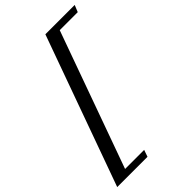

<svg xmlns="http://www.w3.org/2000/svg" viewBox="-390 -843 1112 1112"><g transform="rotate(-45 166.0 -287.0)"><path d="M-120.1 172.9 211.4 -747.1H451.7L434.6 -705.1H287.1L-13.7 130.9H142.6L127.9 172.9Z"/></g></svg>

Font: Elstob 14pt Medium
Style: Italic
Weight: 500
Italic angle: -20°
Designer: Peter S. Baker
Version: Version 1.015